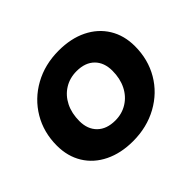

<svg xmlns="http://www.w3.org/2000/svg" viewBox="-128 -724 911 911"><g transform="rotate(-45 327.0 -269.0)"><path d="M29 -233Q29 -322 71 -393Q113 -464 187 -505Q261 -546 354 -546Q436 -546 497 -516Q558 -486 591.5 -431.5Q625 -377 625 -305Q625 -216 583.5 -145Q542 -74 467.5 -33Q393 8 300 8Q219 8 157.5 -22Q96 -52 62.5 -106.5Q29 -161 29 -233ZM467 -298Q467 -353 435 -385Q403 -417 345 -417Q299 -417 263 -394.5Q227 -372 207 -332Q187 -292 187 -240Q187 -185 219.5 -153Q252 -121 310 -121Q355 -121 391 -143.5Q427 -166 447 -206Q467 -246 467 -298Z"/></g></svg>

Font: Idrija
Style: Bold Italic
Weight: 700
Italic angle: -11.3°
Designer: Julieta Ulanovsky
Foundry: Julieta Ulanovsky
Version: Version 7.200